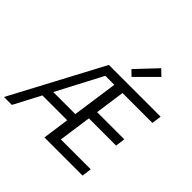

<svg xmlns="http://www.w3.org/2000/svg" viewBox="-295 -1156 1372 1372"><g transform="rotate(45 391.0 -470.0)"><path d="M580 -940 434 -785 474 -746 625 -897ZM378 -274H155L336 -619H427ZM822 -692H299L-69 0H11L117 -202H368L340 0H725L735 -73H433L468 -321H743L753 -394H478L510 -619H812Z"/></g></svg>

Font: Cantarell
Style: Oblique
Weight: 400
Italic angle: -8°
Designer: Dave Crossland
Version: Version 0.024